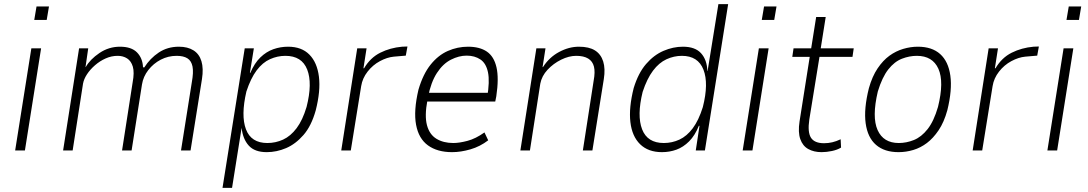

<svg xmlns="http://www.w3.org/2000/svg" viewBox="-20 -725 5242 925"><path d="M145 -629 156 -694H216L205 -629ZM53 0 131 -492H178L100 0Z M284 0 361 -492H405L392 -402H393Q414 -439 459 -469.5Q504 -500 558 -500Q613 -500 640 -472.5Q667 -445 669 -401L675 -400Q703 -444 745 -472Q787 -500 842 -500Q884 -500 912 -482.5Q940 -465 950.5 -430Q961 -395 953 -344L898 0H852L904 -328Q913 -377 907.5 -404.5Q902 -432 883 -444Q864 -456 831 -456Q790 -456 754.5 -437.5Q719 -419 694.5 -387.5Q670 -356 664 -318L614 0H568L619 -328Q628 -376 620 -403.5Q612 -431 592.5 -443.5Q573 -456 547 -456Q517 -456 489 -443.5Q461 -431 437.5 -410.5Q414 -390 399 -367Q384 -344 380 -322L330 0Z M1052 180 1159 -492H1203L1184 -374H1186Q1206 -421 1234.5 -448.5Q1263 -476 1297 -488Q1331 -500 1368 -500Q1433 -500 1470.5 -462Q1508 -424 1516.5 -355.5Q1525 -287 1501 -193Q1480 -118 1442 -74.5Q1404 -31 1358.5 -11.5Q1313 8 1265 8Q1207 8 1178.5 -23.5Q1150 -55 1144 -109L1098 180ZM1268 -36Q1308 -36 1344 -52.5Q1380 -69 1409 -107.5Q1438 -146 1457 -210Q1486 -324 1460 -390Q1434 -456 1355 -456Q1317 -456 1281 -440Q1245 -424 1216.5 -386Q1188 -348 1167 -284Q1140 -168 1165 -102Q1190 -36 1268 -36Z M1624 0 1701 -492H1746L1731 -396H1734Q1764 -447 1812 -471Q1860 -495 1917 -500L1943 -501L1935 -457L1877 -452Q1845 -449 1810.5 -430.5Q1776 -412 1751 -380Q1726 -348 1720 -310L1670 0Z M2158 8Q2087 8 2042 -24.5Q1997 -57 1984.5 -124Q1972 -191 1996 -293Q2018 -368 2054.5 -413.5Q2091 -459 2137.5 -479.5Q2184 -500 2235 -500Q2291 -500 2325.5 -476.5Q2360 -453 2372 -400.5Q2384 -348 2371 -261L2366 -236H2022L2029 -278H2350L2327 -256Q2340 -333 2331 -376.5Q2322 -420 2294.5 -438.5Q2267 -457 2228 -457Q2191 -457 2152.5 -437.5Q2114 -418 2085 -373.5Q2056 -329 2042 -257L2039 -241Q2025 -167 2037 -122Q2049 -77 2082.5 -56.5Q2116 -36 2164 -36Q2193 -36 2232.5 -46.5Q2272 -57 2314 -87L2332 -49Q2293 -19 2246.5 -5.5Q2200 8 2158 8Z M2487 0 2564 -492H2608L2594 -402H2596Q2626 -449 2673.5 -474.5Q2721 -500 2769 -500Q2818 -500 2846.5 -482Q2875 -464 2886 -429Q2897 -394 2889 -344L2834 0H2788L2840 -336Q2848 -378 2841.5 -404Q2835 -430 2813.5 -443Q2792 -456 2756 -456Q2721 -456 2683.5 -437.5Q2646 -419 2618 -389Q2590 -359 2583 -322L2533 0Z M3169 8Q3103 8 3064 -30Q3025 -68 3017 -137Q3009 -206 3033 -301Q3055 -373 3092.5 -416.5Q3130 -460 3176.5 -480Q3223 -500 3270 -500Q3329 -500 3357.5 -468.5Q3386 -437 3388 -383H3389L3441 -705H3488L3376 0H3332L3350 -119H3347Q3328 -72 3300 -44Q3272 -16 3239 -4Q3206 8 3169 8ZM3178 -36Q3218 -36 3253.5 -52.5Q3289 -69 3317.5 -107Q3346 -145 3366 -209Q3395 -323 3369 -389.5Q3343 -456 3265 -456Q3227 -456 3191 -439.5Q3155 -423 3126 -384.5Q3097 -346 3076 -282Q3048 -168 3073.5 -102Q3099 -36 3178 -36Z M3650 -629 3661 -694H3721L3710 -629ZM3558 0 3636 -492H3683L3605 0Z M3938 8Q3901 8 3874 -7Q3847 -22 3835.5 -55Q3824 -88 3832 -140L3881 -451H3797L3803 -492H3888L3912 -643H3958L3934 -492H4093L4087 -451H3928L3879 -149Q3870 -88 3887 -61.5Q3904 -35 3950 -35Q3970 -35 3989.5 -39.5Q4009 -44 4030 -54L4032 -14Q4014 -3 3988 2.5Q3962 8 3938 8Z M4309 8Q4241 8 4200.5 -27Q4160 -62 4150.5 -131Q4141 -200 4166 -300Q4182 -357 4208 -395.5Q4234 -434 4265 -456.5Q4296 -479 4331.5 -489.5Q4367 -500 4402 -500Q4470 -500 4509.5 -464.5Q4549 -429 4558.5 -360.5Q4568 -292 4544 -194Q4528 -136 4502 -97.5Q4476 -59 4445.5 -36Q4415 -13 4380 -2.5Q4345 8 4309 8ZM4310 -36Q4347 -36 4383 -50.5Q4419 -65 4449 -103Q4479 -141 4499 -210Q4529 -331 4501 -393.5Q4473 -456 4397 -456Q4361 -456 4325 -442Q4289 -428 4259.5 -390.5Q4230 -353 4209 -284Q4180 -161 4208 -98.5Q4236 -36 4310 -36Z M4666 0 4743 -492H4788L4773 -396H4776Q4806 -447 4854 -471Q4902 -495 4959 -500L4985 -501L4977 -457L4919 -452Q4887 -449 4852.5 -430.5Q4818 -412 4793 -380Q4768 -348 4762 -310L4712 0Z M5118 -629 5129 -694H5189L5178 -629ZM5026 0 5104 -492H5151L5073 0Z"/></svg>

Font: Nunito Sans 7pt Condensed ExtraLight
Style: Italic
Weight: 250
Width: 3
Italic angle: -9°
Designer: Vernon Adams
Foundry: Vernon Adams
Version: Version 3.101;gftools[0.9.27]